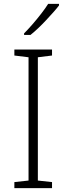

<svg xmlns="http://www.w3.org/2000/svg" viewBox="-20 -969 342 989"><path d="M248 0H54V-31L127 -39V-674L54 -683V-714H248V-683L175 -674V-39L248 -31ZM284 -941Q272 -925 254.5 -905.5Q237 -886 217.5 -865Q198 -844 177.5 -824.5Q157 -805 137 -789H104V-797Q124 -817 147.5 -844Q171 -871 193 -899.5Q215 -928 228 -949H284Z"/></svg>

Font: Noto Sans Oriya ExtraLight
Style: Regular
Weight: 250
Version: Version 2.003